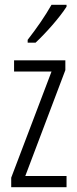

<svg xmlns="http://www.w3.org/2000/svg" viewBox="-20 -785 321 805"><path d="M259 -757V-765H196C168 -716 137 -671 96 -618V-606H129C169 -643 230 -711 259 -757ZM259 0V-47H86L254 -491V-532H39V-485H196L27 -40V0Z"/></svg>

Font: Noto Sans Myanmar UI ExtraCondensed Light
Style: Regular
Weight: 300
Width: 2
Designer: Monotype Design Team
Foundry: Monotype Imaging Inc.
Version: Version 2.103